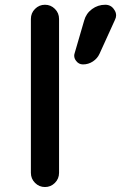

<svg xmlns="http://www.w3.org/2000/svg" viewBox="-20 -793 534 792"><path d="M327.1 -708Q335 -737.3 359.4 -755.4Q383.8 -773.4 414.1 -773.4Q438.5 -773.4 451.2 -752.9Q459 -742.2 459 -729.5Q459 -720.7 454.1 -710.9L390.6 -571.3Q381.8 -551.8 363.3 -539.6Q344.7 -527.3 322.3 -527.3Q304.7 -527.3 293.9 -542Q286.1 -551.8 286.1 -563.5Q286.1 -568.4 288.1 -574.2ZM107.4 -80.1V-714.8Q107.4 -739.3 124.5 -756.3Q141.6 -773.4 165.5 -773.4Q189.5 -773.4 206.5 -756.3Q223.6 -739.3 223.6 -714.8V-80.1Q223.6 -55.7 206.5 -38.6Q189.5 -21.5 165.5 -21.5Q141.6 -21.5 124.5 -38.6Q107.4 -55.7 107.4 -80.1Z"/></svg>

Font: Gen Jyuu GothicX Medium
Style: Regular
Weight: 500
Designer: Ryoko NISHIZUKA (kana &amp; ideographs); Paul D. Hunt (Latin, Greek &amp; Cyrillic); Wenlong ZHANG (bopomofo); Sandoll C
Version: Version 1.058.20140828